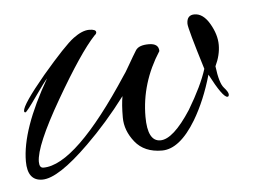

<svg xmlns="http://www.w3.org/2000/svg" viewBox="-34 -328 492 373"><g transform="rotate(-5 212.5 -141.0)"><path d="M389 -184Q393 -151 401.5 -141.5Q410 -132 410 -127.5Q410 -123 407 -123Q398 -123 374 -169Q360 -120 338 -83Q306 -30 271.5 -30Q237 -30 219 -52.5Q201 -75 201 -100.5Q201 -126 204 -142Q167 -93 127 -54Q66 6 35 6Q6 6 6 -32Q6 -94 61 -189Q56 -184 36 -155.5Q16 -127 13.5 -127Q11 -127 11 -130Q11 -142 56 -196Q102 -250 119.5 -263Q137 -276 150.5 -276Q164 -276 164 -270Q164 -267 160 -264Q131 -233 81 -146.5Q31 -60 31 -29Q31 -17 39 -17Q102 -17 210 -182Q212 -184 222 -201.5Q232 -219 238 -228.5Q244 -238 263.5 -238Q283 -238 283 -223Q245 -164 245 -98Q245 -50 270 -50Q295 -50 330 -104Q357 -149 367 -181Q342 -262 342 -271Q342 -288 357 -288Q374 -288 386.5 -266.5Q399 -245 399 -225Q399 -205 389 -184Z"/></g></svg>

Font: Ruthie
Style: Regular
Weight: 400
Designer: Robert E. Leuschke
Foundry: Robert E. Leuschke
Version: Version 1.003